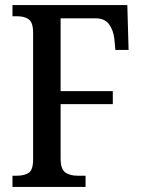

<svg xmlns="http://www.w3.org/2000/svg" viewBox="-20 -734 558 754"><path d="M29 0V-44H46Q76 -44 93 -55.5Q110 -67 110 -108V-605Q110 -646 93 -658Q76 -670 50 -670H29V-714H480L485 -538H433L429 -582Q425 -616 408 -639Q391 -662 356 -662H218V-376H423V-325H218V-112Q218 -70 236 -57Q254 -44 284 -44H316V0Z"/></svg>

Font: Noto Serif Tamil Condensed Medium
Style: Italic
Weight: 500
Width: 3
Italic angle: -12°
Designer: Indian Type Foundry, Tom Grace, and the Monotype Design Team
Foundry: Monotype Imaging Inc.
Version: Version 2.003; ttfautohint (v1.8.4.7-5d5b)